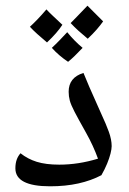

<svg xmlns="http://www.w3.org/2000/svg" viewBox="-20 -654 454 674"><path d="M156 0Q34 0 34 -63Q34 -80 38.5 -93Q43 -106 52 -116Q77 -96 109 -86Q141 -76 188 -76Q255 -76 324 -97Q316 -119 305.5 -142Q295 -165 282 -188Q255 -236 242 -261Q229 -286 225 -301Q221 -316 221 -332Q221 -357 234 -373.5Q247 -390 273 -398Q282 -376 293.5 -349Q305 -322 317 -296Q329 -270 337 -251Q352 -219 362 -191.5Q372 -164 372 -141Q372 -131 368 -115Q364 -99 356 -79.5Q348 -60 336 -39Q300 -20 255 -10Q210 0 156 0ZM145 -505Q126 -521 111 -534.5Q96 -548 85 -560Q97 -571 111.5 -586Q126 -601 143 -621Q152 -611 166 -598Q180 -585 199 -567Q190 -553 176.5 -537.5Q163 -522 145 -505ZM288 -518Q271 -532 256 -545.5Q241 -559 228 -573Q236 -581 251 -596.5Q266 -612 287 -634Q295 -626 308.5 -612.5Q322 -599 342 -579Q333 -566 319.5 -550.5Q306 -535 288 -518ZM219 -437Q186 -459 162 -486Q176 -499 189.5 -513Q203 -527 216 -541Q240 -511 270 -486Q254 -469 241.5 -457Q229 -445 219 -437Z"/></svg>

Font: Noto Naskh Arabic
Style: Regular
Weight: 400
Designer: Monotype Design Team, David Williams, Mohamad Dakak and Nizar Qandah
Foundry: Monotype Imaging Inc.
Version: Version 2.013